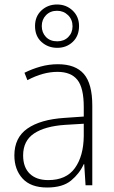

<svg xmlns="http://www.w3.org/2000/svg" viewBox="-20 -825 508 855"><path d="M238 -539Q316 -539 353.5 -495.5Q391 -452 391 -355V0H361L355 -94H353Q334 -52 296.5 -21Q259 10 190 10Q117 10 80.5 -30Q44 -70 44 -133Q44 -212 102 -252.5Q160 -293 267 -300L353 -306V-349Q353 -434 324.5 -469.5Q296 -505 236 -505Q204 -505 171 -496Q138 -487 102 -468L89 -501Q123 -518 160.5 -528.5Q198 -539 238 -539ZM270 -269Q180 -263 131.5 -230.5Q83 -198 83 -133Q83 -80 112.5 -51.5Q142 -23 195 -23Q275 -23 313.5 -76.5Q352 -130 353 -219V-274ZM235 -612Q194 -612 165 -638Q136 -664 136 -709Q136 -752 164.5 -778.5Q193 -805 234 -805Q275 -805 303.5 -778Q332 -751 332 -709Q332 -665 304 -638.5Q276 -612 235 -612ZM235 -641Q265 -641 284 -660Q303 -679 303 -708Q303 -738 283 -757.5Q263 -777 234 -777Q204 -777 185 -757.5Q166 -738 166 -709Q166 -680 184.5 -660.5Q203 -641 235 -641Z"/></svg>

Font: Noto Sans Gujarati UI SemiCondensed ExtraLight
Style: Regular
Weight: 200
Width: 4
Designer: Jelle Bosma - Monotype Design Team, Universal Thirst
Foundry: Monotype Imaging Inc.
Version: Version 2.106; ttfautohint (v1.8.4.7-5d5b)